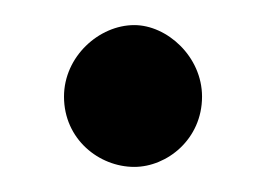

<svg xmlns="http://www.w3.org/2000/svg" viewBox="-20 -363 211 153"><path d="M31 -286C31 -252 59 -230 87 -230C113 -230 141 -252 141 -286C141 -318 113 -343 87 -343C59 -343 31 -318 31 -286Z"/></svg>

Font: Reem Kufi
Style: Regular
Weight: 400
Designer: Khaled Hosny
Version: Version 0.007